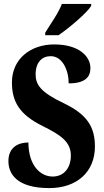

<svg xmlns="http://www.w3.org/2000/svg" viewBox="-20 -951 531 981"><path d="M211 -784V-771H279C336 -810 425 -886 446 -921V-931H296C280 -886 237 -827 211 -784ZM232 10C373 10 465 -73 465 -202C465 -302 426 -366 305 -424C187 -480 162 -519 162 -571C162 -632 194 -664 239 -664C299 -664 331 -592 331 -525C413 -525 442 -556 442 -603C442 -662 385 -724 257 -724C135 -724 41 -649 41 -530C41 -433 78 -366 198 -307C288 -262 342 -228 342 -156C342 -96 309 -49 249 -49C188 -49 126 -103 125 -223C73 -223 23 -198 23 -128C23 -65 63 10 232 10Z"/></svg>

Font: Noto Serif Hebrew ExtraCondensed ExtraBold
Style: Regular
Weight: 800
Width: 2
Designer: Monotype Design Team
Foundry: Monotype Imaging Inc.
Version: Version 2.004